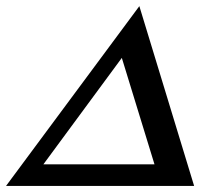

<svg xmlns="http://www.w3.org/2000/svg" viewBox="-58 -613 712 633"><path d="M-38.1 0 401.4 -592.8 582 0ZM52.7 -27.3 42 -71.3H502.9L464.8 -27.3L335 -450.2L380.9 -472.7Z"/></svg>

Font: Crimson Pro Medium
Style: Italic
Weight: 500
Italic angle: -12°
Designer: Jacques Le Bailly
Foundry: Baron von Fonthausen
Version: Version 1.003